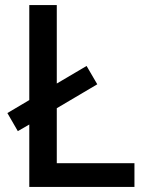

<svg xmlns="http://www.w3.org/2000/svg" viewBox="-20 -734 576 754"><path d="M95 0V-245L50 -219L9 -290L95 -341V-714H203V-406L320 -475L362 -403L203 -309V-93H508V0Z"/></svg>

Font: Noto Sans Sinhala UI Medium
Style: Regular
Weight: 500
Designer: Jelle Bosma - Monotype Design Team
Foundry: Monotype Imaging Inc.
Version: Version 2.006; ttfautohint (v1.8.4.7-5d5b)